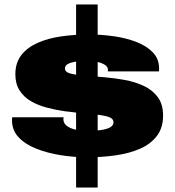

<svg xmlns="http://www.w3.org/2000/svg" viewBox="-20 -776 787 863"><path d="M322 67V-756H419V67ZM372 -69Q312 -69 252.5 -78.5Q193 -88 143.5 -107.5Q94 -127 64 -158.5Q34 -190 34 -235Q34 -238 34 -241.5Q34 -245 35 -249H266Q265 -245 265 -242.5Q265 -240 265 -238Q266 -221 280.5 -210Q295 -199 319 -193.5Q343 -188 372 -188Q392 -188 420 -190Q448 -192 469 -200.5Q490 -209 490 -227Q490 -246 458 -253.5Q426 -261 376 -265Q326 -269 271 -276Q229 -282 189.5 -292.5Q150 -303 118.5 -321.5Q87 -340 68 -369.5Q49 -399 49 -442Q49 -494 76 -528.5Q103 -563 149.5 -583.5Q196 -604 255.5 -612.5Q315 -621 380 -621Q436 -621 492 -613Q548 -605 594 -587Q640 -569 667.5 -540Q695 -511 695 -469Q695 -466 695 -461.5Q695 -457 694 -455H465V-463Q465 -476 451.5 -484.5Q438 -493 418 -497.5Q398 -502 377 -502Q368 -502 350.5 -501.5Q333 -501 315 -498Q297 -495 284.5 -488Q272 -481 272 -468Q272 -452 296.5 -445.5Q321 -439 361 -436Q401 -433 448 -429Q494 -425 541 -416.5Q588 -408 627 -389.5Q666 -371 689.5 -339Q713 -307 713 -256Q713 -202 685.5 -165.5Q658 -129 610.5 -108Q563 -87 501.5 -78Q440 -69 372 -69Z"/></svg>

Font: Archivo SemiBold Expanded Black
Style: Regular
Weight: 900
Width: 7
Version: Version 2.001